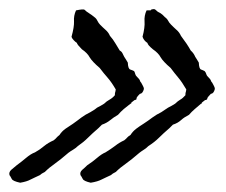

<svg xmlns="http://www.w3.org/2000/svg" viewBox="-96 -386 495 420"><path d="M365.2 -180.7Q357.4 -172.9 357.4 -170.4Q357.4 -167.5 352.5 -167Q344.2 -161.1 345.2 -160.2Q346.2 -159.2 343.8 -159.2Q336.9 -153.3 330.1 -147.5Q323.2 -141.6 317.4 -134.8Q312.5 -132.3 308.3 -129.6Q304.2 -127 300.3 -123.5Q293 -116.7 282.2 -113.3L274.4 -105.5Q268.1 -100.1 262.5 -95Q256.8 -89.8 251.5 -84.5Q242.2 -75.2 228.5 -66.4Q223.1 -61 218.8 -58.6Q216.3 -57.1 213.9 -55.4Q211.4 -53.7 209 -51.8Q191.4 -36.6 179.7 -28.3Q167 -19.5 157.2 -9.8Q149.9 -6.3 146.5 -2.9Q141.1 -0.5 136 2Q130.9 4.4 126 6.8Q117.7 11.2 102.5 13.7Q87.4 10.3 85 5.4Q82 -0.5 80.1 -2.9Q78.1 -9.3 84 -14.6Q86.9 -17.1 89.6 -19.5Q92.3 -22 94.7 -24.4Q107.9 -33.2 116.2 -40.5Q126.5 -49.3 134.8 -52.7Q140.6 -56.2 145.8 -59.8Q150.9 -63.5 155.8 -66.9Q165 -74.2 175.8 -79.1Q180.7 -83 182.1 -85Q184.6 -87.9 189.5 -90.8Q194.3 -98.6 202.1 -104.5Q210 -110.4 217.8 -115.2Q223.1 -118.7 228 -122.1Q232.9 -125.5 237.3 -128.9Q246.6 -135.7 256.8 -140.6L271.5 -150.4Q274.9 -151.9 279.8 -154.8L287.1 -159.2Q293 -165 298.3 -168Q303.7 -170.9 309.6 -177.7Q309.6 -182.1 310.1 -183.6Q311 -186 311.5 -190.4Q302.2 -206.5 293.9 -216.3Q285.6 -226.1 277.3 -237.3Q260.7 -251.5 255.4 -260.7Q250.5 -270 238.3 -278.3Q226.6 -288.1 226.6 -292Q218.3 -297.4 215.8 -305.7Q221.2 -326.2 220.2 -338.9Q219.2 -351.6 224.6 -363.3Q234.9 -363.3 234.4 -363.8Q233.4 -364.7 235.4 -365.2Q241.7 -367.2 244.1 -364.7Q247.1 -361.8 249 -360.4Q256.3 -356.9 259.8 -353.5L264.6 -348.6Q269.5 -345.2 272 -340.3Q273.9 -336.4 278.3 -332Q281.2 -329.1 284.2 -326.2Q287.1 -323.2 290 -320.8Q296.4 -315.4 299.8 -307.6Q313.5 -289.6 321.3 -275.4Q327.6 -270 331.1 -261.7Q333 -258.8 335 -255.6Q336.9 -252.4 338.9 -249Q339.4 -235.4 343.8 -233.9Q345.7 -233.4 347.7 -232.4Q349.6 -231.4 351.6 -230.5Q354 -228 355 -224.6Q356 -221.2 357.4 -219.7Q364.7 -212.4 365.2 -210Q365.7 -207.5 368.2 -205.1L372.1 -197.8Q374 -194.3 374 -191.4Q371.6 -181.2 365.2 -180.7ZM210 -180.7Q202.1 -172.9 202.6 -170.4Q203.6 -168 198.2 -167Q189.9 -161.1 190.9 -160.2Q191.9 -159.2 189.5 -159.2Q181.6 -153.3 174.8 -147.5Q168 -141.6 162.1 -134.8Q151.9 -128.9 145.5 -123.5Q137.2 -116.7 127 -113.3L119.1 -105.5Q112.8 -100.1 107.2 -95Q101.6 -89.8 96.2 -84.5Q86.9 -75.2 74.2 -66.4Q69.8 -62 64 -58.6Q61.5 -57.1 58.8 -55.4Q56.2 -53.7 53.7 -51.8Q36.1 -36.6 24.4 -28.3Q11.7 -19.5 2 -9.8Q-5.4 -6.3 -8.8 -2.9Q-14.2 -0.5 -19.3 2Q-24.4 4.4 -29.3 6.8Q-37.1 11.2 -51.8 13.7Q-67.9 10.3 -70.3 5.4Q-73.2 -0.5 -75.2 -2.9Q-77.1 -9.3 -71.3 -14.6L-59.6 -24.4Q-48.3 -32.7 -39.1 -40.5Q-28.8 -49.3 -19.5 -52.7Q-8.8 -58.6 1 -66.9Q9.3 -73.7 21.5 -79.1Q26.4 -83 27.8 -85Q29.3 -86.9 34.2 -90.8Q39.1 -98.6 47.4 -104.5Q55.7 -110.4 63.5 -115.2Q68.4 -118.7 73 -122.1Q77.6 -125.5 82 -128.9Q91.3 -135.7 101.6 -140.6Q112.8 -147 116.2 -150.4Q119.6 -151.9 124.5 -154.8L131.8 -159.2Q137.2 -164.6 143.6 -168Q149.9 -171.4 155.3 -177.7Q155.3 -182.1 155.8 -183.6Q156.7 -186 157.2 -190.4Q147.5 -207 139.2 -216.3Q131.3 -225.1 122.1 -237.3Q105.5 -251.5 100.1 -260.7Q95.2 -270 83 -278.3Q72.3 -289.1 72.3 -292Q69.3 -293.9 65.4 -297.9Q61.5 -301.8 60.5 -305.7Q66.4 -327.1 65.9 -338.9Q64.9 -351.6 70.3 -363.3Q86.9 -366.7 88.9 -364.7Q91.8 -361.8 93.8 -360.4Q107.4 -351.6 110.4 -348.6Q114.7 -345.7 117.2 -340.3Q119.6 -335.4 123 -332Q126 -329.1 128.9 -326.2Q131.8 -323.2 134.8 -320.8Q141.1 -315.4 144.5 -307.6Q151.4 -299.8 156.2 -291.5L166 -275.4Q169.9 -273.4 171.9 -269.5Q172.9 -267.6 173.8 -265.6Q174.8 -263.7 175.8 -261.7Q177.7 -258.8 179.7 -255.6Q181.6 -252.4 183.6 -249Q184.1 -235.4 189 -233.9Q194.8 -231.9 197.3 -230.5Q198.7 -228.5 199.7 -224.6Q200.7 -221.2 202.1 -219.7Q209.5 -212.4 210 -210Q210.4 -207.5 212.9 -205.1L216.8 -197.8Q218.8 -194.3 218.8 -191.4Q216.3 -181.2 210 -180.7Z"/></svg>

Font: Fasthand
Style: Regular
Weight: 400
Designer: Danh Hong
Version: Version 8.002; ttfautohint (v1.8.3)